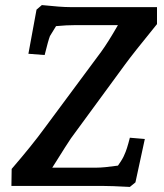

<svg xmlns="http://www.w3.org/2000/svg" viewBox="-20 -733 648 757"><path d="M382 0H25L26 -67Q107 -161 155 -227L379 -529Q406 -566 445 -634H279Q243 -634 201 -630L177 -591Q170 -573 156 -516L92 -521L124 -695L145 -713Q221 -705 255 -705H599V-638Q503 -520 474 -480L260 -188Q243 -163 200 -94L186 -72H361Q389 -72 445 -80Q465 -108 470 -122Q480 -142 492 -190L551 -185L514 -14L492 4Q418 0 382 0Z"/></svg>

Font: Andada Pro
Style: Bold Italic
Weight: 700
Italic angle: -7°
Designer: Carolina Giovagnoli
Foundry: Huerta Tipografica
Version: Version 3.005; ttfautohint (v1.8.4)